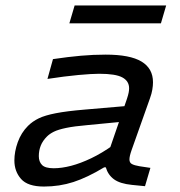

<svg xmlns="http://www.w3.org/2000/svg" viewBox="-20 -671 654 697"><path d="M175.1 -60.2Q204 -60.2 238.2 -69.1Q272.3 -78 311.1 -96.5Q349.8 -115 391.1 -144.3L364.1 -63.5H358.1Q297 -26.6 246.5 -10.2Q195.9 6.2 139.5 6.2Q80.8 6.2 56.5 -21.3Q32.2 -48.9 32.2 -88.6Q32.2 -120.6 44.5 -154.9Q56.9 -189.3 81.6 -214Q98 -230.4 120.7 -241.4Q143.5 -252.4 182.9 -260Q222.4 -267.7 286.6 -273.1L455.7 -287.6L436 -230.2L298.8 -217Q249 -212.7 220 -206.6Q190.9 -200.5 175.6 -192.9Q160.3 -185.3 150.5 -175.5Q134.7 -159.7 127.8 -142Q120.9 -124.4 120.9 -104.2Q120.9 -83.7 132.8 -71.9Q144.6 -60.2 175.1 -60.2ZM457.7 -126.1Q453.5 -114 451.7 -106Q449.9 -97.9 449.9 -92.3Q449.9 -80.3 458.9 -75.5Q468 -70.6 486 -67.6L526 -61.6L506.4 4.9L459 0.2Q415.6 -4.1 393.7 -20.2Q371.9 -36.3 364.1 -63.5L367.6 -99.5L440.8 -312.1Q445.4 -326.1 447 -334.6Q448.7 -343.1 448.7 -350.4Q448.7 -376.6 424.2 -389.9Q399.8 -403.2 340.2 -403.2Q313.1 -403.2 264.3 -398.7Q215.4 -394.2 152.3 -384.5L172.3 -456.4Q228.3 -464.7 273.7 -468.7Q319 -472.7 363.6 -472.7Q451.9 -472.7 493.6 -447.6Q535.4 -422.5 535.4 -372.4Q535.4 -359.9 532.9 -345.3Q530.5 -330.8 524.5 -314.4ZM231.8 -586.3 250.9 -651.1H583.2L564.2 -586.3Z"/></svg>

Font: Intel One Mono Light
Style: Italic
Weight: 300
Italic angle: -16°
Monospace: yes
Designer: Fred Shallcrass
Foundry: Frere-Jones Type LLC
Version: Version 1.004